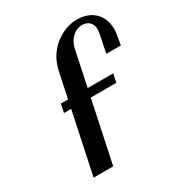

<svg xmlns="http://www.w3.org/2000/svg" viewBox="-167 -813 863 925"><g transform="rotate(-30 264.5 -350.0)"><path d="M456 -583Q459 -596 459 -615Q459 -634 444.5 -649.5Q430 -665 402 -665Q374 -665 349.5 -642.5Q325 -620 317 -583L276 -388H418L408 -341H266L194 0H85L157 -341H117L127 -388H167L196 -527Q214 -609 272.5 -654.5Q331 -700 393.5 -700Q456 -700 492.5 -665Q529 -630 529 -568Q529 -546 517 -486H436Z"/></g></svg>

Font: Trochut
Style: Italic
Weight: 400
Italic angle: -12°
Designer: Andreu Balius
Foundry: Andreu Balius
Version: Version 1.001